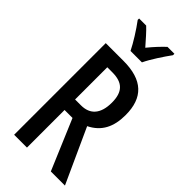

<svg xmlns="http://www.w3.org/2000/svg" viewBox="-291 -999 1058 1058"><g transform="rotate(45 238.0 -470.0)"><path d="M197 -780H286C307 -825 350 -889 379 -929V-940H325C293 -909 274 -889 242 -850C212 -884 183 -918 159 -940H104V-929C137 -885 176 -823 197 -780ZM208 -714H70V0H170V-293H232L356 0H466L321 -318C396 -355 428 -419 428 -511C428 -646 358 -714 208 -714ZM209 -626C289 -626 326 -590 326 -506C326 -419 287 -375 216 -375H170V-626Z"/></g></svg>

Font: Noto Sans Arabic UI XCn Md
Style: Regular
Weight: 500
Width: 2
Designer: Monotype Design Team, Nadine Chahine and Nizar Qandah
Foundry: Monotype Imaging Inc.
Version: Version 2.010